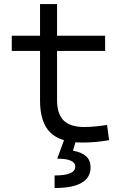

<svg xmlns="http://www.w3.org/2000/svg" viewBox="-20 -694 626 948"><path d="M386.7 9.8Q277.8 9.8 227.8 -40.3Q177.7 -90.3 177.7 -196.8V-442.4H38.1V-517.6H177.7V-673.8H261.7V-517.6H499V-442.4H261.7V-200.2Q261.7 -131.8 293.9 -99.4Q326.2 -66.9 396.5 -66.9Q422.9 -66.9 450 -69.6Q477.1 -72.3 508.8 -77.1L518.6 -2Q485.4 3.9 453.9 6.8Q422.4 9.8 386.7 9.8ZM249.5 234.4V172.4Q351.6 172.4 351.6 128.9Q351.6 89.4 262.7 89.4L298.8 -9.8L355 -0.5L340.3 50.3Q427.2 64.5 427.2 131.8Q427.2 234.4 249.5 234.4Z"/></svg>

Font: CaskaydiaMono NF SemiLight
Style: Regular
Weight: 350
Designer: Aaron Bell
Foundry: Saja Typeworks
Version: Version 2111.001; ttfautohint (v1.8.4);Nerd Fonts 3.1.1